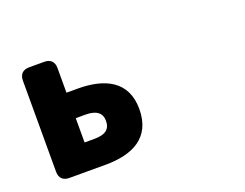

<svg xmlns="http://www.w3.org/2000/svg" viewBox="-93 -708 1186 928"><g transform="rotate(-20 500.0 -244.5)"><path d="M72 -479V-10C72 22 90 40 122 40H308C446 40 554 -9 554 -158C554 -302 446 -352 308 -352H250V-479C250 -511 232 -529 200 -529H122C90 -529 72 -511 72 -479ZM250 -96V-221H300C357 -221 383 -199 383 -159C383 -116 357 -96 300 -96Z"/></g></svg>

Font: コーポレート・ロゴ（ラウンド）ver3 Bold
Style: Regular
Weight: 700
Designer: [KANA_main] LOGOTYPE.JP [Source Han Sans] Ryoko NISHIZUKA 西塚涼子 (kana, bopomofo & ideographs); Paul D. Hunt (Latin, Greek
Version: Version 12.001;FEAKit 1.0